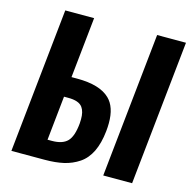

<svg xmlns="http://www.w3.org/2000/svg" viewBox="-116 -924 1032 1039"><g transform="rotate(15 400.5 -405.0)"><path d="M38.1 0 123 -809.6H284.7L249 -469.7H281.7Q408.2 -469.7 463.9 -415.5Q509.3 -371.6 508.8 -281.2Q508.8 -259.8 506.3 -235.8Q499 -166.5 476.1 -119.4Q453.1 -72.3 414.8 -46.6Q376.5 -21 330.8 -10.5Q285.2 0 223.6 0ZM211.4 -108.9H235.8Q294.9 -108.9 322.5 -137.2Q350.1 -165.5 356.9 -238.8Q357.9 -251 357.9 -262.2Q358.4 -304.7 341.8 -328.1Q321.3 -357.4 259.8 -356.9H237.3ZM552.7 0 637.7 -809.6H799.3L714.4 0Z"/></g></svg>

Font: Oswald
Style: Demi-Bold
Weight: 600
Designer: Vernon Adams
Foundry: Vernon Adams
Version: 3.0; ttfautohint (v0.94.23-7a4d-dirty) -l 8 -r 50 -G 200 -x 